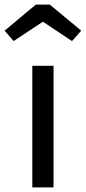

<svg xmlns="http://www.w3.org/2000/svg" viewBox="-45 -812 372 832"><path d="M-25 -679 110 -792H171L307 -679L267 -634L141 -718L14 -634ZM187 0H95V-527H187Z"/></svg>

Font: Wolseley Sans
Style: Regular
Weight: 400
Designer: Carrois Corporate & Edenspiekermann AG
Foundry: Carrois Corporate GbR & Edenspiekermann AG
Version: Version 4.202